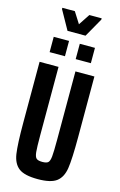

<svg xmlns="http://www.w3.org/2000/svg" viewBox="-153 -1105 732 1174"><g transform="rotate(15 212.5 -517.5)"><path d="M39 -303V-688H159V-256Q159 -178 162 -149Q165 -120 175.5 -110.5Q186 -101 213 -101Q240 -101 250 -110.5Q260 -120 263 -149Q266 -178 266 -256V-688H386V-303Q386 -166 377 -106.5Q368 -47 332 -19.5Q296 8 213 8Q129 8 93 -19.5Q57 -47 48 -106.5Q39 -166 39 -303ZM83 -858H180V-761H83ZM248 -858H344V-761H248ZM88 -1035V-1043H167L212 -972L259 -1043H337V-1035L269 -915H155Z"/></g></svg>

Font: Saira ExtraCondensed
Style: Bold
Weight: 700
Width: 2
Designer: Hector Gatti with collaboration of the Omnibus-Type team
Foundry: Omnibus-Type
Version: Version 0.072; ttfautohint (v1.8)